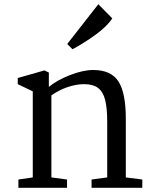

<svg xmlns="http://www.w3.org/2000/svg" viewBox="-20 -888 723 908"><path d="M445 -868 511 -801Q486 -763 431.5 -723.5Q377 -684 323 -655L298 -680ZM135 -49V-456L64 -490V-519L190 -555L211 -545V-477Q248 -508 310 -532.5Q372 -557 421 -557Q505 -557 540 -503Q575 -449 575 -326V-49L653 -39V0H413V-39L487 -49V-312Q487 -376 477.5 -414.5Q468 -453 444.5 -471.5Q421 -490 377 -490Q342 -490 301 -476.5Q260 -463 223 -437V-49L297 -39V0H67V-39Z"/></svg>

Font: Grenzecho Serif
Style: Serif-Regular
Weight: 400
Designer: Dan Reynolds
Foundry: Dan Reynolds
Version: Version 1.001; ttfautohint (v1.1) -l 5 -r 5 -G 72 -x 0 -D la